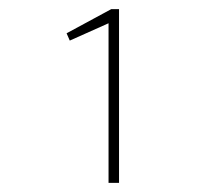

<svg xmlns="http://www.w3.org/2000/svg" viewBox="-20 -647 478 421"><path d="M218 -246V-596L133 -558L126 -574L224 -627H241V-246Z"/></svg>

Font: Inconsolata SemiCondensed ExtraLight
Style: Regular
Weight: 200
Width: 4
Monospace: yes
Designer: Raph Levien, Cyreal, Brenton Simpson
Foundry: Raph Levien, Cyreal, Google
Version: Version 3.100; ttfautohint (v1.8.4.7-5d5b)